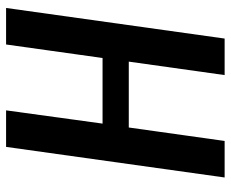

<svg xmlns="http://www.w3.org/2000/svg" viewBox="-82 -658 740 615"><g transform="rotate(-90 287.5 -350.0)"><path d="M125 -700H242L193 -343L173 -391H434L403 -343L453 -700H570L472 0H355L405 -356L422 -307H161L194 -356L144 0H27Z"/></g></svg>

Font: Pathway Extreme Condensed SemiBold
Style: Italic
Weight: 600
Width: 3
Italic angle: -8°
Version: Version 1.001;gftools[0.9.26]